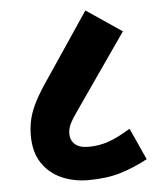

<svg xmlns="http://www.w3.org/2000/svg" viewBox="-48 -675 602 718"><g transform="rotate(-5 252.5 -316.5)"><path d="M254 0Q202 0 156.5 -19.5Q111 -39 83 -80Q55 -121 55 -185Q55 -218 62.5 -248.5Q70 -279 88.5 -314Q107 -349 139 -395L299 -633L432 -543L238 -264Q216 -233 207.5 -215Q199 -197 199 -179Q199 -154 216 -139Q233 -124 267 -124Q306 -124 342 -136.5Q378 -149 425 -178L479 -59Q427 -31 375.5 -15.5Q324 0 254 0Z"/></g></svg>

Font: Noto Sans Condensed ExtraBold
Style: Regular
Weight: 800
Width: 3
Designer: Monotype Design Team
Foundry: Monotype Imaging Inc.
Version: Version 2.013; ttfautohint (v1.8.4.7-5d5b)